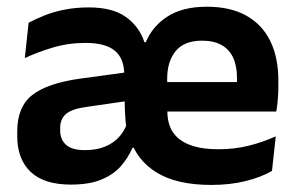

<svg xmlns="http://www.w3.org/2000/svg" viewBox="-20 -524 862 557"><path d="M593 12.5Q492.5 12.5 434 -23.8Q375.5 -60 357 -124L347 -148Q343.5 -174.5 342.5 -200.2Q341.5 -226 341.5 -253L340.5 -306.5Q340.5 -354.5 313 -377Q285.5 -399.5 228.5 -399.5Q178 -399.5 133.8 -386.2Q89.5 -373 52 -355.5L63 -458Q83.5 -469 109.8 -479.5Q136 -490 168.2 -496.2Q200.5 -502.5 237.5 -502.5Q306.5 -502.5 345.2 -474.8Q384 -447 399 -401.5H403Q422.5 -448.5 466.5 -476.5Q510.5 -504.5 580 -504.5Q648.5 -504.5 694.8 -478.5Q741 -452.5 764.2 -404.8Q787.5 -357 787.5 -290.5V-273Q787.5 -255 786 -236.2Q784.5 -217.5 781.5 -200.5H665.5Q666.5 -228.5 667 -252.8Q667.5 -277 667.5 -297.5Q667.5 -332.5 656.5 -356.5Q645.5 -380.5 623 -393.2Q600.5 -406 566 -406Q514.5 -406 489.8 -376Q465 -346 465 -295.5V-250.5L465.5 -236.5V-200.5Q465.5 -177 473 -157Q480.5 -137 498 -122.2Q515.5 -107.5 544 -99.2Q572.5 -91 614.5 -91Q660 -91 701.2 -101.2Q742.5 -111.5 780 -128.5L769 -28Q736.5 -9.5 691.8 1.5Q647 12.5 593 12.5ZM185.5 11.5Q107.5 11.5 68.8 -25.5Q30 -62.5 30 -129V-143Q30 -214.5 74.2 -248.8Q118.5 -283 213.5 -296L352.5 -315L360 -232.5L232 -214Q190 -208.5 172.2 -194Q154.5 -179.5 154.5 -151.5V-146.5Q154.5 -119 171.8 -103.8Q189 -88.5 226 -88.5Q260.5 -88.5 285 -98.8Q309.5 -109 325.5 -126.8Q341.5 -144.5 348.5 -166L386 -95.5H364.5Q351.5 -65.5 330.2 -41.5Q309 -17.5 274 -3Q239 11.5 185.5 11.5ZM755.5 -200.5H409V-286H755.5Z"/></svg>

Font: Anek Kannada SemiBold
Style: Regular
Weight: 600
Version: Version 1.003